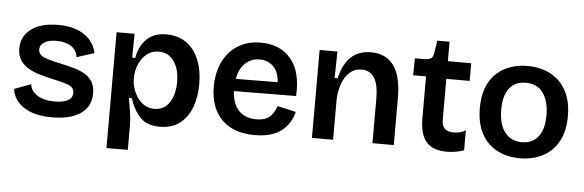

<svg xmlns="http://www.w3.org/2000/svg" viewBox="-50 -806 3463 1138"><g transform="rotate(5 1681.0 -236.5)"><path d="M275 13Q168 13 106.5 -27.5Q45 -68 36 -135L135 -172Q138 -134 176.5 -108Q215 -82 283 -82Q333 -82 360.5 -97.5Q388 -113 388 -142Q388 -174 354 -187.5Q320 -201 260 -213Q224 -221 186.5 -231.5Q149 -242 117 -259.5Q85 -277 65.5 -305.5Q46 -334 46 -378Q46 -449 103 -492.5Q160 -536 264 -536Q360 -536 419 -496Q478 -456 492 -388L388 -355Q383 -396 350 -418.5Q317 -441 263 -441Q217 -441 190.5 -425Q164 -409 164 -382Q164 -350 200.5 -335.5Q237 -321 294 -310Q334 -301 371.5 -291Q409 -281 439.5 -264.5Q470 -248 487.5 -220Q505 -192 505 -149Q505 -71 444 -29Q383 13 275 13Z M612 166V-523H719L717 -382L735 -380Q749 -455 792.5 -495.5Q836 -536 907 -536Q978 -536 1027 -501Q1076 -466 1101.5 -403.5Q1127 -341 1127 -259Q1127 -181 1103.5 -119.5Q1080 -58 1033 -22.5Q986 13 915 13Q838 13 797.5 -30.5Q757 -74 736 -142H718Q726 -102 732.5 -59.5Q739 -17 739 21V166ZM874 -90Q932 -90 963.5 -137.5Q995 -185 995 -260Q995 -338 962 -384Q929 -430 872 -430Q828 -430 798 -404Q768 -378 753 -340.5Q738 -303 738 -268V-251Q738 -227 747 -199Q756 -171 773 -146Q790 -121 815.5 -105.5Q841 -90 874 -90Z M1480 13Q1353 13 1283.5 -57Q1214 -127 1214 -252Q1214 -335 1244.5 -399Q1275 -463 1332.5 -499.5Q1390 -536 1470 -536Q1584 -536 1648.5 -460.5Q1713 -385 1705 -239L1335 -236Q1340 -158 1378 -119.5Q1416 -81 1480 -81Q1539 -81 1565 -108.5Q1591 -136 1601 -170L1711 -145Q1693 -72 1637 -29.5Q1581 13 1480 13ZM1471 -436Q1421 -436 1386 -403Q1351 -370 1340 -309L1589 -311Q1585 -375 1551.5 -405.5Q1518 -436 1471 -436Z M1820 0V-523H1926L1923 -365H1941Q1980 -536 2125 -536Q2214 -536 2260.5 -473Q2307 -410 2307 -277V0H2180V-264Q2180 -349 2154.5 -389Q2129 -429 2079 -429Q2037 -429 2007.5 -402.5Q1978 -376 1963 -332.5Q1948 -289 1946 -239V0Z M2624 12Q2540 12 2501 -32.5Q2462 -77 2462 -172V-422H2385L2387 -523H2439Q2468 -523 2481.5 -531.5Q2495 -540 2498 -562L2510 -639H2583V-523H2722V-418H2583V-176Q2583 -139 2600.5 -122Q2618 -105 2653 -105Q2672 -105 2691 -109.5Q2710 -114 2725 -125V-5Q2695 5 2669.5 8.5Q2644 12 2624 12Z M3058 13Q2980 13 2921 -18.5Q2862 -50 2829 -111.5Q2796 -173 2796 -263Q2796 -355 2830 -415.5Q2864 -476 2923 -506Q2982 -536 3057 -536Q3133 -536 3192.5 -505Q3252 -474 3286 -412.5Q3320 -351 3320 -260Q3320 -168 3285.5 -107.5Q3251 -47 3191.5 -17Q3132 13 3058 13ZM3062 -83Q3125 -83 3159 -127.5Q3193 -172 3193 -254Q3193 -339 3157.5 -387.5Q3122 -436 3054 -436Q2992 -436 2957.5 -392.5Q2923 -349 2923 -265Q2923 -177 2960 -130Q2997 -83 3062 -83Z"/></g></svg>

Font: Bricolage Grotesque 12pt SemiBold
Style: Regular
Weight: 600
Designer: Mathieu Triay
Foundry: Atelier Triay
Version: Version 1.001; ttfautohint (v1.8.4.7-5d5b);gftools[0.9.33.de